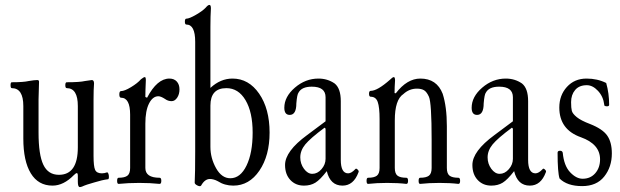

<svg xmlns="http://www.w3.org/2000/svg" viewBox="-20 -745 2525 782"><path d="M305 17Q297 17 297 -5V-28Q297 -40 293 -40Q289 -40 281 -32Q239 11 194 11Q136 11 105.5 -39Q75 -89 75 -181V-313Q75 -386 28 -386Q23 -386 23 -398Q23 -410 28 -410Q76 -410 97 -415Q120 -419 132 -419Q139 -419 139 -412Q137 -348 137 -340V-205Q137 -115 156.5 -74Q176 -33 220 -33Q297 -33 297 -145V-313Q297 -386 252 -386Q246 -386 246 -398Q246 -410 252 -410Q305 -410 326 -415Q350 -419 354 -419Q363 -419 363 -405Q361 -381 361 -340V-110Q361 -67 367.5 -53Q374 -39 395 -39Q405 -39 416 -43Q420 -43 422 -36Q424 -29 423.5 -22Q423 -15 420 -15Q396 -12 364 -2Q331 7 314 15Q308 17 305 17Z M463 4Q457 4 457 -8.5Q457 -21 463 -21Q488 -21 499 -29.5Q510 -38 510 -61V-278Q510 -347 473 -347Q466 -347 466 -360.5Q466 -374 473 -374Q487 -374 513.5 -390Q540 -406 554 -422Q565 -431 570 -431Q574 -431 574 -418Q572 -374 572 -350L579 -347Q620 -425 670 -425Q689 -425 700 -413Q711 -401 711 -381Q711 -361 701.5 -347Q692 -333 679 -333Q664 -333 652 -342Q635 -353 625 -353Q602 -353 587 -323.5Q572 -294 572 -241V-61Q572 -21 630 -21Q637 -21 637 -8.5Q637 4 630 4Q593 0 547 0Q502 0 463 4Z M930 11Q895 11 867 -7Q850 -16 835 -16Q814 -16 799 11Q795 16 784 10.5Q773 5 773 -1Q775 -39 775 -128V-575Q775 -645 739 -645Q733 -645 733 -657Q733 -669 739 -669Q751 -669 778.5 -685Q806 -701 818 -714Q827 -725 833 -725Q839 -725 839 -711Q837 -679 837 -635V-387Q878 -425 927 -425Q993 -425 1035.5 -363.5Q1078 -302 1078 -205Q1078 -111 1036.5 -50Q995 11 930 11ZM918 -19Q959 -19 984 -70.5Q1009 -122 1009 -205Q1009 -288 980 -337Q951 -386 902 -386Q837 -386 837 -315V-147Q837 -101 860 -60Q883 -19 918 -19Z M1218 11Q1184 11 1162.5 -12Q1141 -35 1141 -73Q1141 -129 1231 -195L1306 -251V-349Q1306 -392 1250 -392Q1209 -392 1196 -368Q1190 -361 1187 -324Q1187 -277 1160 -277Q1138 -277 1138 -306Q1138 -351 1181 -388Q1224 -425 1277 -425Q1314 -425 1343 -405Q1368 -385 1368 -333V-94Q1368 -39 1398 -39Q1411 -39 1427 -56Q1430 -61 1437 -54Q1443 -48 1440 -43Q1420 11 1375 11Q1325 11 1311 -48Q1284 -13 1264.5 -1Q1245 11 1218 11ZM1252 -37Q1273 -37 1289.5 -56Q1306 -75 1306 -98V-221L1302 -225Q1244 -182 1223.5 -157Q1203 -132 1203 -104Q1203 -78 1218 -57.5Q1233 -37 1252 -37Z M1479 4Q1473 4 1473 -8.5Q1473 -21 1479 -21Q1504 -21 1515 -29.5Q1526 -38 1526 -61V-260Q1526 -308 1518.5 -329.5Q1511 -351 1490 -351Q1483 -351 1483 -363Q1483 -375 1490 -375Q1517 -375 1568 -420Q1579 -431 1584 -431Q1589 -431 1589 -417Q1587 -389 1587 -366L1592 -365Q1638 -425 1692 -425Q1759 -425 1783 -363Q1800 -310 1800 -231V-61Q1800 -38 1811 -29.5Q1822 -21 1847 -21Q1854 -21 1854 -8.5Q1854 4 1847 4Q1814 0 1770 0Q1727 0 1691 4Q1685 4 1685 -8.5Q1685 -21 1691 -21Q1716 -21 1727 -29.5Q1738 -38 1738 -61V-176Q1738 -326 1727 -351Q1718 -371 1707 -377.5Q1696 -384 1678 -384Q1647 -384 1623 -362Q1588 -339 1588 -255V-61Q1588 -38 1599 -29.5Q1610 -21 1635 -21Q1642 -21 1642 -8.5Q1642 4 1635 4Q1602 0 1557 0Q1514 0 1479 4Z M1981 11Q1947 11 1925.5 -12Q1904 -35 1904 -73Q1904 -129 1994 -195L2069 -251V-349Q2069 -392 2013 -392Q1972 -392 1959 -368Q1953 -361 1950 -324Q1950 -277 1923 -277Q1901 -277 1901 -306Q1901 -351 1944 -388Q1987 -425 2040 -425Q2077 -425 2106 -405Q2131 -385 2131 -333V-94Q2131 -39 2161 -39Q2174 -39 2190 -56Q2193 -61 2200 -54Q2206 -48 2203 -43Q2183 11 2138 11Q2088 11 2074 -48Q2047 -13 2027.5 -1Q2008 11 1981 11ZM2015 -37Q2036 -37 2052.5 -56Q2069 -75 2069 -98V-221L2065 -225Q2007 -182 1986.5 -157Q1966 -132 1966 -104Q1966 -78 1981 -57.5Q1996 -37 2015 -37Z M2351 13Q2290 13 2259 -18Q2251 -43 2251 -123Q2251 -131 2261 -131Q2270 -131 2272 -123Q2277 -70 2302 -43.5Q2327 -17 2353 -17Q2385 -17 2404.5 -39.5Q2424 -62 2424 -96Q2424 -158 2346 -186Q2258 -217 2258 -307Q2258 -357 2289 -391Q2320 -425 2369 -425Q2413 -425 2449 -407Q2461 -365 2461 -318Q2461 -312 2452 -312Q2446 -312 2443 -314Q2440 -316 2441 -319Q2437 -352 2415.5 -375Q2394 -398 2370 -398Q2339 -398 2322.5 -378.5Q2306 -359 2306 -329Q2306 -305 2309 -293.5Q2312 -282 2329 -268Q2346 -254 2383 -240Q2434 -220 2453 -193Q2472 -166 2472 -120Q2472 -65 2441 -26Q2410 13 2351 13Z"/></svg>

Font: Junicode Cond Light
Style: Regular
Weight: 300
Width: 3
Designer: Peter S. Baker
Version: Version 2.201